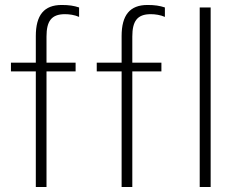

<svg xmlns="http://www.w3.org/2000/svg" viewBox="-20 -752 960 772"><path d="M167 -500V-605C167 -666 186 -695 241 -695C259 -695 280 -692 298 -684V-722C277 -729 257 -732 228 -732C157 -732 124 -691 124 -607V-500H24V-465H124V0H167V-465H284V-500ZM512 -500V-605C512 -666 531 -695 586 -695C604 -695 625 -692 643 -684V-722C622 -729 602 -732 573 -732C502 -732 469 -691 469 -607V-500H369V-465H469V0H512V-465H629V-500ZM783 0H827V-722H783Z"/></svg>

Font: Perun ExtraLight
Style: Regular
Weight: 200
Foundry: Copyright (c) Stefan Peev, Context Ltd, 2016
Version: Version 1.089